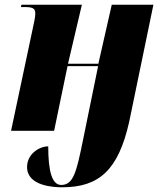

<svg xmlns="http://www.w3.org/2000/svg" viewBox="-20 -556 705 816"><path d="M244 240C402 240 483 166 529 -38L632 -536H455L398 -285H269L328 -536H71L69 -526H88C126 -526 130 -515 130 -498C130 -483 125 -462 118 -429L27 0H210L267 -275H397L333 38C305 176 292 230 240 230C201 230 185 172 185 66C146 66 95 99 95 154C95 236 212 240 244 240Z"/></svg>

Font: Noto Serif Display SemiCondensed Black
Style: Italic
Weight: 900
Width: 4
Italic angle: -12°
Designer: Monotype Design Team
Foundry: Monotype Imaging Inc.
Version: Version 2.009